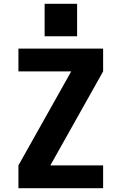

<svg xmlns="http://www.w3.org/2000/svg" viewBox="-20 -991 640 1011"><path d="M77 0V-120L355 -615H77V-735H523V-615L245 -120H523V0ZM215 -800V-971H386V-800Z"/></svg>

Font: Iosevka SS04 Heavy Extended
Style: Regular
Weight: 900
Width: 7
Monospace: yes
Designer: Belleve Invis
Foundry: Belleve Invis
Version: Version 19.0.0; ttfautohint (v1.8.4)